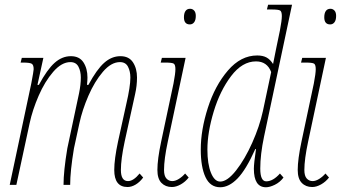

<svg xmlns="http://www.w3.org/2000/svg" viewBox="-20 -780 1438 810"><path d="M462 -63Q462 -108 478 -183L513 -342Q530 -415 530 -453Q530 -479 520 -498.5Q510 -518 486 -518Q449 -518 414 -477Q379 -436 353 -376Q327 -316 315 -260L292 -154Q276 -58 276 0H248Q248 -58 264 -154L304 -342Q306 -350 313.5 -386.5Q321 -423 321 -453Q321 -479 311 -498.5Q301 -518 277 -518Q240 -518 204.5 -477Q169 -436 143 -376Q117 -316 105 -260L49 0H21L112 -428Q122 -481 122 -488Q122 -506 114 -511Q106 -516 77 -516H67L72 -536H163L138 -422H144Q179 -487 210.5 -515Q242 -543 279 -543Q315 -543 332 -517Q349 -491 349 -453Q349 -442 347 -422H353Q388 -487 419.5 -515Q451 -543 488 -543Q524 -543 541 -517Q558 -491 558 -453Q558 -418 550 -383Q542 -348 541 -342L506 -183Q490 -108 490 -63Q490 -16 520 -16Q543 -16 569 -48L584 -31Q570 -12 552.5 -1.5Q535 9 518 9Q462 9 462 -63Z M756 -707Q756 -724 762.5 -733.5Q769 -743 782 -743Q792 -743 799 -735.5Q806 -728 806 -713Q806 -695 799 -686Q792 -677 781 -677Q756 -677 756 -707ZM644 -63Q644 -108 660 -183L712 -428Q720 -470 720 -488Q720 -507 713 -511.5Q706 -516 677 -516H658L663 -536H763L688 -183Q672 -108 672 -63Q672 -38 682 -27Q692 -16 707 -16Q720 -16 735 -25.5Q750 -35 761 -48L776 -31Q762 -13 742.5 -2Q723 9 705 9Q678 9 661 -8.5Q644 -26 644 -63Z M827 -149Q827 -232 857 -325.5Q887 -419 941.5 -482.5Q996 -546 1065 -546Q1089 -546 1104.5 -537.5Q1120 -529 1132 -510L1145 -575L1161 -652Q1169 -694 1169 -712Q1169 -731 1162 -735.5Q1155 -740 1126 -740H1106L1111 -760H1212L1094 -204Q1078 -128 1078 -69Q1078 -15 1103 -15Q1132 -15 1161 -48L1176 -31Q1161 -11 1139.5 -0.5Q1118 10 1102 10Q1051 10 1051 -68Q1051 -90 1060 -151H1057Q1018 -64 982 -27Q946 10 909 10Q867 10 847 -32.5Q827 -75 827 -149ZM1089 -311 1124 -476Q1107 -521 1060 -521Q1002 -521 955 -459Q908 -397 881.5 -309Q855 -221 855 -149Q855 -88 870 -51Q885 -14 909 -14Q939 -14 976 -61Q1013 -108 1044 -177.5Q1075 -247 1089 -311Z M1348 -707Q1348 -724 1354.5 -733.5Q1361 -743 1374 -743Q1384 -743 1391 -735.5Q1398 -728 1398 -713Q1398 -695 1391 -686Q1384 -677 1373 -677Q1348 -677 1348 -707ZM1236 -63Q1236 -108 1252 -183L1304 -428Q1312 -470 1312 -488Q1312 -507 1305 -511.5Q1298 -516 1269 -516H1250L1255 -536H1355L1280 -183Q1264 -108 1264 -63Q1264 -38 1274 -27Q1284 -16 1299 -16Q1312 -16 1327 -25.5Q1342 -35 1353 -48L1368 -31Q1354 -13 1334.5 -2Q1315 9 1297 9Q1270 9 1253 -8.5Q1236 -26 1236 -63Z"/></svg>

Font: Noto Serif CondThin
Style: Italic
Weight: 250
Width: 3
Italic angle: -12°
Designer: Monotype Design Team
Foundry: Monotype Imaging Inc.
Version: Version 1.001